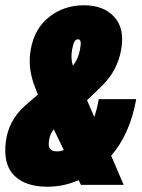

<svg xmlns="http://www.w3.org/2000/svg" viewBox="-37 -701 539 728"><path d="M143 7Q60 7 17.2 -35Q-25.5 -77 -15 -163Q-5.5 -242.5 56.5 -299Q80.5 -320.5 106.5 -342Q100 -359 93 -378Q67.5 -446 79.5 -513Q93.5 -593 149.8 -637Q206 -681 281 -681Q356 -681 396.2 -637Q436.5 -593 422.5 -513Q409 -437 356 -382Q326 -351.5 293 -321L320.5 -257.5Q331 -287.5 337.5 -325H479.5Q456 -193 384.5 -110.5L432 0H270L261 -18Q205 7 143 7ZM205 -132 167 -210.5Q153.5 -195 149.5 -172Q145 -148 152.2 -137.5Q159.5 -127 179.5 -127Q191.5 -127 205 -132ZM239.5 -452Q240 -453 241 -454Q260.5 -479 266.5 -514Q270.5 -535 268.5 -543.5Q266.5 -552 258.5 -552Q250.5 -552 245.5 -543.5Q240.5 -535 236.5 -514Q230.5 -479 239 -453.5Q239 -452.5 239.5 -452Z"/></svg>

Font: Anybody UltraCondensed Black
Style: Italic
Weight: 900
Width: 1
Italic angle: -10°
Designer: Tyler Finck
Foundry: Etcetera Type Company
Version: Version 1.010; ttfautohint (v1.8.3) -l 8 -r 50 -G 200 -x 14 